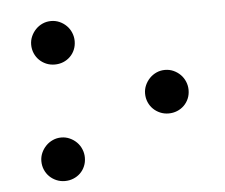

<svg xmlns="http://www.w3.org/2000/svg" viewBox="-41 -500 653 558"><g transform="rotate(-5 285.5 -220.5)"><path d="M380.9 -219.7Q380.9 -232.4 386 -243.9Q391.1 -255.4 399.7 -264.2Q408.2 -272.9 419.7 -278.1Q431.2 -283.2 444.3 -283.2Q457.5 -283.2 469 -278.1Q480.5 -272.9 489.3 -264.2Q498 -255.4 502.9 -243.7Q507.8 -231.9 507.8 -219.2Q507.8 -205.6 502.9 -194.1Q498 -182.6 489.3 -174.1Q480.5 -165.5 469 -160.9Q457.5 -156.2 444.3 -156.2Q431.2 -156.2 419.7 -161.1Q408.2 -166 399.7 -174.3Q391.1 -182.6 386 -194.3Q380.9 -206.1 380.9 -219.7ZM63.5 -50.3Q63.5 -63 68.6 -74.5Q73.7 -85.9 82.3 -94.7Q90.8 -103.5 102.3 -108.6Q113.8 -113.8 127 -113.8Q140.1 -113.8 151.6 -108.6Q163.1 -103.5 171.9 -94.7Q180.7 -85.9 185.5 -74.2Q190.4 -62.5 190.4 -49.8Q190.4 -36.1 185.5 -24.7Q180.7 -13.2 171.9 -4.6Q163.1 3.9 151.6 8.5Q140.1 13.2 127 13.2Q113.8 13.2 102.3 8.3Q90.8 3.4 82.3 -4.9Q73.7 -13.2 68.6 -24.9Q63.5 -36.6 63.5 -50.3ZM63.5 -390.1Q63.5 -402.8 68.6 -414.3Q73.7 -425.8 82.3 -434.6Q90.8 -443.4 102.3 -448.5Q113.8 -453.6 127 -453.6Q140.1 -453.6 151.6 -448.5Q163.1 -443.4 171.9 -434.6Q180.7 -425.8 185.5 -414.1Q190.4 -402.3 190.4 -389.6Q190.4 -376 185.5 -364.5Q180.7 -353 171.9 -344.5Q163.1 -335.9 151.6 -331.3Q140.1 -326.7 127 -326.7Q113.8 -326.7 102.3 -331.5Q90.8 -336.4 82.3 -344.7Q73.7 -353 68.6 -364.7Q63.5 -376.5 63.5 -390.1Z"/></g></svg>

Font: Cardo
Style: Bold
Weight: 700
Designer: David J. Perry
Foundry: David J. Perry
Version: Version 1.0011